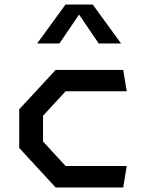

<svg xmlns="http://www.w3.org/2000/svg" viewBox="-20 -830 660 850"><path d="M226.5 0H525.5L541 -95H270.5L170.5 -203.5V-317.5L270.5 -426H541L525.5 -520.5H226.5L65 -346V-175ZM144.5 -637.5H243L330 -765.5L417 -637.5H516L390.5 -810H270Z"/></svg>

Font: Monaspace Krypton Medium
Style: Regular
Weight: 500
Designer: Riley Cran & the Lettermatic Team
Foundry: Lettermatic
Version: Version 1.101 (Monaspace Krypton)